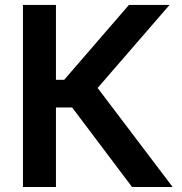

<svg xmlns="http://www.w3.org/2000/svg" viewBox="-20 -747 727 767"><path d="M203.5 -727.3V-428.3H236.5L495 -727.3H657.3L370 -395.6L669.7 0H507.5L268.1 -317.8H203.5V0H71.7V-727.3Z"/></svg>

Font: Inter P Semi Bold
Style: Regular
Weight: 600
Designer: Rasmus Andersson
Foundry: rsms
Version: Version 3.018;git-588b23468